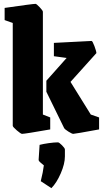

<svg xmlns="http://www.w3.org/2000/svg" viewBox="-20 -681 536 994"><path d="M46 -30V-562L4 -577V-640Q149 -661 164 -661Q169 -661 185.5 -643.5Q202 -626 202 -620V-88L240 -73V-11Q109 12 94 12Q88 12 67 -6Q46 -24 46 -30ZM312 -18 220 -206V-263L325 -381L259 -390V-459L454 -469Q459 -469 469 -442Q479 -415 479 -406L345 -257L450 -88L493 -73V-11Q368 12 359 12Q353 12 334.5 0.5Q316 -11 312 -18ZM207 175Q205 173 192 162.5Q179 152 180 146L185 69Q204 64 232.5 60Q261 56 280 56Q286 56 301 71Q316 86 316 93V129Q316 167 294.5 216.5Q273 266 246 293L191 257Q203 209 207 175Z"/></svg>

Font: Grenze ExtraBold
Style: Regular
Weight: 800
Designer: Renata Polastri
Foundry: Omnibus-Type
Version: Version 1.002; ttfautohint (v1.8)